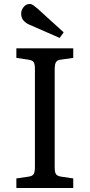

<svg xmlns="http://www.w3.org/2000/svg" viewBox="-20 -942 449 962"><path d="M62 0V-48L124 -57Q143 -60 149 -70Q155 -80 155 -108V-596Q155 -622 148.5 -631Q142 -640 122 -643L62 -652V-700H347V-652L284 -643Q266 -641 260 -630Q254 -619 254 -592V-104Q254 -79 260.5 -69.5Q267 -60 286 -57L347 -48V0ZM279 -752 128 -818Q109 -826 97.5 -839.5Q86 -853 86 -874Q86 -891 98 -906.5Q110 -922 129 -922Q138 -922 146.5 -916Q155 -910 168 -899L299 -780Z"/></svg>

Font: Literata 12pt
Style: Regular
Weight: 400
Designer: Latin by Veronika Burian and Jose Scaglione. Greek by Irene Vlachou. Cyrillic by Vera Evstafieva.
Foundry: TypeTogether
Version: Version 3.002